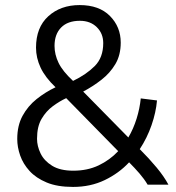

<svg xmlns="http://www.w3.org/2000/svg" viewBox="-20 -728 694 757"><path d="M268 9Q206 9 164 -8.5Q122 -26 96.5 -54Q71 -82 59.5 -115Q48 -148 48 -180Q48 -233 69 -271.5Q90 -310 124.5 -337.5Q159 -365 199 -384Q158 -423 140 -461.5Q122 -500 122 -540Q122 -620 170.5 -664Q219 -708 294 -708Q371 -708 413.5 -665Q456 -622 456 -560Q456 -511 435 -475.5Q414 -440 380 -413.5Q346 -387 308 -367L486 -186Q506 -220 518.5 -260Q531 -300 535 -340L599 -332Q595 -285 577.5 -234.5Q560 -184 531 -140Q568 -103 597.5 -67.5Q627 -32 644 0H562Q549 -22 530 -44Q511 -66 489 -88Q449 -45 393 -18Q337 9 268 9ZM268 -409Q320 -434 353.5 -467.5Q387 -501 387 -558Q387 -596 361.5 -621Q336 -646 295 -646Q247 -646 221 -619.5Q195 -593 195 -547Q195 -513 211 -480Q227 -447 268 -409ZM269 -55Q325 -55 369 -76Q413 -97 446 -132L241 -341Q215 -329 188.5 -309.5Q162 -290 144 -259.5Q126 -229 126 -181Q126 -152 140 -123Q154 -94 185.5 -74.5Q217 -55 269 -55Z"/></svg>

Font: Ubuntu Sans
Style: Regular
Weight: 400
Designer: Dalton Maag Ltd
Foundry: Dalton Maag Ltd
Version: Version 1.006; ttfautohint (v1.8.4.7-5d5b)